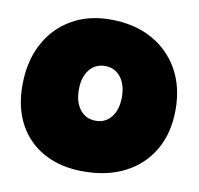

<svg xmlns="http://www.w3.org/2000/svg" viewBox="-71 -682 787 760"><g transform="rotate(10 322.0 -302.5)"><path d="M311 3Q221 3 154.5 -32.5Q88 -68 51.5 -134Q15 -200 15 -291Q15 -386 52 -457Q89 -528 156.5 -568Q224 -608 314 -608Q410 -608 480.5 -569.5Q551 -531 590 -462Q629 -393 629 -301Q629 -207 589.5 -139Q550 -71 479 -34Q408 3 311 3ZM325 -203Q364 -203 387.5 -233Q411 -263 411 -313Q411 -363 387.5 -393Q364 -423 325 -423Q285 -423 261.5 -393Q238 -363 238 -313Q238 -263 261.5 -233Q285 -203 325 -203Z"/></g></svg>

Font: DynaPuff
Style: Bold
Weight: 700
Designer: Toshi Omagari, Jennifer Daniel
Foundry: Google Fonts
Version: Version 2.000